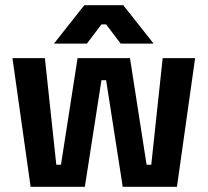

<svg xmlns="http://www.w3.org/2000/svg" viewBox="-20 -720 800 740"><path d="M98 0 28 -496H153L197 -85H215L279 -496H481L545 -85H563L607 -496H732L662 0H453L389 -411H371L307 0ZM188 -552 305 -700H455L572 -552H445L389 -626H371L315 -552Z"/></svg>

Font: Space Grotesk Frontify
Style: Bold
Weight: 700
Designer: Florian Karsten
Version: Version 2.000